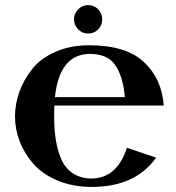

<svg xmlns="http://www.w3.org/2000/svg" viewBox="-20 -720 693 755"><path d="M624 -305H194Q193 -291 193 -264Q193 -213 199 -173Q205 -133 220 -96.5Q235 -60 265 -39.5Q295 -19 338 -18Q440 -18 479 -139L594 -100Q512 15 341 15Q266 15 206.5 -10Q147 -35 111.5 -75.5Q76 -116 57.5 -164Q39 -212 39 -262Q39 -311 56 -358.5Q73 -406 106 -448Q139 -490 197.5 -516Q256 -542 331 -542Q475 -542 545.5 -476.5Q616 -411 624 -305ZM334 -508Q214 -508 196 -338H471Q464 -418 434 -463Q404 -508 334 -508ZM366 -683.5Q382 -667 382 -644Q382 -621 366 -604.5Q350 -588 327 -588Q304 -588 287.5 -604.5Q271 -621 271 -644Q271 -667 287.5 -683.5Q304 -700 327 -700Q350 -700 366 -683.5Z"/></svg>

Font: Uncial Antiqua
Style: Regular
Weight: 400
Designer: Astigmatic (AOETI)
Foundry: Astigmatic (AOETI)
Version: Version 1.000